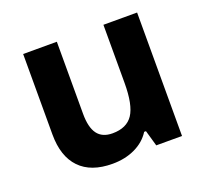

<svg xmlns="http://www.w3.org/2000/svg" viewBox="-101 -667 859 798"><g transform="rotate(-20 328.5 -268.0)"><path d="M75 -190V-546H224V-227Q224 -167 245.5 -138Q267 -109 312 -109Q375 -109 402.5 -150.5Q430 -192 430 -289V-546H579V0H465L445 -70H437Q413 -32 369 -11Q325 10 269 10Q174 10 124.5 -41.5Q75 -93 75 -190Z"/></g></svg>

Font: OpenSansMMV
Style: Bold
Weight: 700
Foundry: Ascender Corporation
Version: Version 4.001